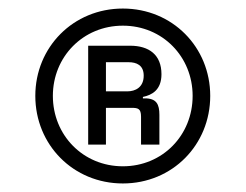

<svg xmlns="http://www.w3.org/2000/svg" viewBox="-20 -736 581 454"><path d="M322.8 -503.4H317.9V-506.8C338.9 -511.2 361.8 -522.9 361.8 -560.5C361.8 -606.4 332.5 -627.9 287.6 -627.9H188.5V-394H230.5V-481H290.5C306.2 -481 313.5 -479.5 313.5 -460V-394H356.9V-464.4C356.9 -489.3 350.1 -503.4 322.8 -503.4ZM63.5 -509.3C63.5 -393.6 153.3 -302.2 270.5 -302.2C387.7 -302.2 477.1 -393.6 477.1 -509.3C477.1 -624.5 387.7 -715.8 270.5 -715.8C153.3 -715.8 63.5 -624.5 63.5 -509.3ZM105 -509.3C105 -601.6 176.3 -675.3 270.5 -675.3C364.7 -675.3 435.5 -601.6 435.5 -509.3C435.5 -416.5 364.7 -342.8 270.5 -342.8C176.3 -342.8 105 -416.5 105 -509.3ZM230.5 -520V-588.9H284.2C302.7 -588.9 319.8 -582 319.8 -557.1C319.8 -529.3 299.8 -520 281.2 -520Z"/></svg>

Font: Wand UI Pro Bold
Style: Regular
Weight: 700
Designer: Andreas Faust
Version: Version 1.003;FEAKit 1.0